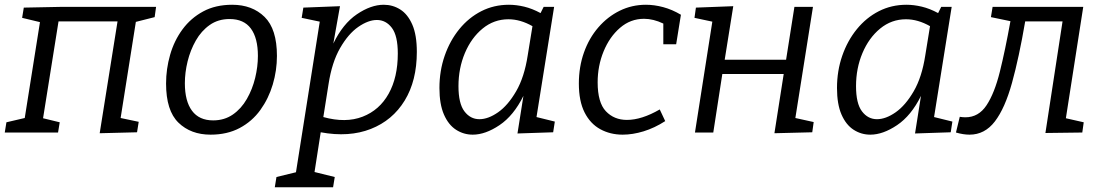

<svg xmlns="http://www.w3.org/2000/svg" viewBox="-21 -557 4635 807"><path d="M398 3 473 -467H225L160 -60L230 -43L223 0H-1L6 -43L83 -61L147 -464L72 -482L79 -525L230 -528H635L629 -485L550 -465L486 -61L562 -45L555 -1Z M955 -537Q1039 -537 1091 -486Q1143 -435 1143 -322Q1143 -261 1125.5 -202Q1108 -143 1073.5 -95Q1039 -47 986.5 -19Q934 9 864 9Q781 9 729 -41.5Q677 -92 677 -206Q677 -267 694 -326.5Q711 -386 746 -433.5Q781 -481 833 -509Q885 -537 955 -537ZM944 -477Q896 -477 860.5 -452Q825 -427 802 -386.5Q779 -346 767.5 -299Q756 -252 756 -207Q756 -132 786 -91.5Q816 -51 875 -51Q922 -51 957.5 -75.5Q993 -100 1016.5 -141Q1040 -182 1051.5 -229.5Q1063 -277 1063 -322Q1063 -397 1033.5 -437Q1004 -477 944 -477Z M1134 230 1141 187 1223 167 1323 -466 1247 -482 1254 -525 1408 -531 1380 -374Q1420 -457 1479 -497Q1538 -537 1592 -537Q1630 -537 1661.5 -517Q1693 -497 1712 -453.5Q1731 -410 1731 -339Q1731 -218 1680 -134.5Q1629 -51 1537.5 -15Q1446 21 1327 -1L1301 166L1386 187L1379 230ZM1360 -204 1338 -65Q1432 -39 1503 -66.5Q1574 -94 1612.5 -163Q1651 -232 1651 -332Q1651 -407 1626 -440Q1601 -473 1563 -473Q1527 -473 1485 -444Q1443 -415 1408.5 -355Q1374 -295 1360 -204Z M1966 9Q1928 9 1896 -11.5Q1864 -32 1845 -75.5Q1826 -119 1826 -187Q1826 -259 1848 -322.5Q1870 -386 1909.5 -434.5Q1949 -483 2002 -510Q2055 -537 2118 -537Q2149 -537 2182.5 -529Q2216 -521 2251 -502L2264 -528H2308L2234 -65L2311 -46L2304 -1L2154 4L2179 -154Q2138 -71 2078.5 -31Q2019 9 1966 9ZM1994 -56Q2031 -56 2072.5 -85Q2114 -114 2148.5 -173.5Q2183 -233 2197 -324L2217 -447Q2166 -476 2116 -476Q2055 -476 2007.5 -437Q1960 -398 1933 -334Q1906 -270 1906 -195Q1906 -122 1931 -89Q1956 -56 1994 -56Z M2596 9Q2544 9 2502 -14Q2460 -37 2436 -84.5Q2412 -132 2412 -206Q2412 -276 2433.5 -336.5Q2455 -397 2494 -442Q2533 -487 2584 -512Q2635 -537 2694 -537Q2729 -537 2766.5 -527Q2804 -517 2841 -495L2821 -371H2767V-458Q2725 -478 2686 -478Q2629 -478 2585 -440Q2541 -402 2516 -341Q2491 -280 2491 -211Q2491 -126 2525.5 -89.5Q2560 -53 2614 -53Q2676 -53 2752 -97L2775 -48Q2730 -19 2684 -5Q2638 9 2596 9Z M2900 0 2973 -466 2898 -482 2904 -525 3061 -531 3025 -306H3283L3318 -528H3396L3322 -61L3399 -44L3393 -1L3234 3L3273 -246H3015L2977 0Z M3637 9Q3599 9 3567 -11.5Q3535 -32 3516 -75.5Q3497 -119 3497 -187Q3497 -259 3519 -322.5Q3541 -386 3580.5 -434.5Q3620 -483 3673 -510Q3726 -537 3789 -537Q3820 -537 3853.5 -529Q3887 -521 3922 -502L3935 -528H3979L3905 -65L3982 -46L3975 -1L3825 4L3850 -154Q3809 -71 3749.5 -31Q3690 9 3637 9ZM3665 -56Q3702 -56 3743.5 -85Q3785 -114 3819.5 -173.5Q3854 -233 3868 -324L3888 -447Q3837 -476 3787 -476Q3726 -476 3678.5 -437Q3631 -398 3604 -334Q3577 -270 3577 -195Q3577 -122 3602 -89Q3627 -56 3665 -56Z M3997 0 4013 -66Q4026 -64 4037 -64Q4092 -64 4125.5 -114.5Q4159 -165 4181.5 -255.5Q4204 -346 4226 -468L4144 -485L4151 -528H4532L4459 -60L4534 -43L4528 0L4373 2L4445 -467H4288Q4262 -315 4232.5 -208.5Q4203 -102 4160.5 -46.5Q4118 9 4054 9Q4028 9 3997 0Z"/></svg>

Font: Bitter
Style: Italic
Weight: 400
Italic angle: -9°
Designer: Sol Matas, and Bitter project Authors
Foundry: Sol Matas
Version: Version 2.001